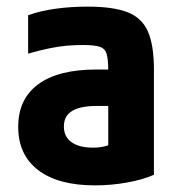

<svg xmlns="http://www.w3.org/2000/svg" viewBox="-20 -550 540 580"><path d="M267 10Q156 10 95.5 -36Q35 -82 35 -167Q35 -251 95.5 -295.5Q156 -340 271 -340H376V-230H273Q223 -230 198 -215Q173 -200 173 -168Q173 -137 196 -120.5Q219 -104 261 -104Q286 -104 305.5 -110.5Q325 -117 343 -131L307 -58V-336Q307 -371 302 -387.5Q297 -404 280.5 -409Q264 -414 230 -414Q205 -414 182 -412Q159 -410 131.5 -404.5Q104 -399 65 -388V-504Q101 -517 147 -523.5Q193 -530 245 -530Q322 -530 365.5 -513Q409 -496 427 -454.5Q445 -413 445 -340V-22Q411 -7 363 1.5Q315 10 267 10Z"/></svg>

Font: M PLUS Code Latin
Style: Bold
Weight: 700
Designer: Coji Morishita
Foundry: UNDERFOREST DESIGN
Version: Version 1.002; ttfautohint (v1.8.3)